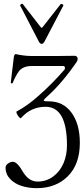

<svg xmlns="http://www.w3.org/2000/svg" viewBox="-20 -706 435 998"><path d="M196.8 -478Q187.5 -478 181.2 -491.2L85 -676.8Q83.5 -680.7 89.8 -684.6Q96.2 -688.5 99.1 -684.1L185.1 -573.2Q194.3 -561 196.8 -561Q198.7 -561 208 -573.2L294.9 -684.1Q296.4 -685.5 300 -685.3Q303.7 -685.1 307.1 -682.4Q310.5 -679.7 309.1 -676.8L211.9 -491.2Q205.1 -478 196.8 -478ZM170.9 272Q128.4 272 92.3 260.5Q56.2 249 32.5 224.1Q8.8 199.2 8.8 166Q8.8 152.8 21.7 143.8Q34.7 134.8 46.9 134.8Q69.3 134.8 99.1 187Q129.9 237.8 174.8 237.8Q220.7 237.8 256.1 211.7Q291.5 185.5 309.8 143.1Q328.1 100.6 328.1 49.8Q328.1 -150.9 216.8 -150.9Q140.6 -150.9 89.8 -92.8Q86.9 -88.9 79.6 -96.7Q72.3 -104.5 67.6 -114.5Q63 -124.5 66.9 -127Q121.6 -155.3 180.2 -208Q250.5 -269.5 314 -342.8Q318.8 -347.7 317.4 -355.2Q315.9 -362.8 309.1 -362.8H144Q101.6 -362.8 80.1 -337.9Q62.5 -315.4 45.9 -274.9Q43.9 -271.5 39.6 -272.7Q35.2 -273.9 36.1 -277.8L51.8 -408.2Q54.2 -424.8 62 -424.8Q106 -415 142.1 -415H283.2Q296.9 -415 325.7 -415.5Q354.5 -416 368.2 -416Q375.5 -416 379.6 -411.4Q383.8 -406.7 383.8 -399.9Q383.8 -394 379.9 -386.2Q304.2 -275.4 226.1 -205.1Q217.3 -197.3 213.6 -193.4Q210 -189.5 208 -186Q206.1 -182.6 209.2 -181.4Q212.4 -180.2 218 -179.7Q223.6 -179.2 234.9 -179.2Q309.1 -179.2 352.1 -119.9Q395 -60.5 395 36.1Q395 147.5 333 209.7Q271 272 170.9 272Z"/></svg>

Font: Junicode SmCond Light
Style: Regular
Weight: 300
Width: 4
Designer: Peter S. Baker
Version: Version 2.206